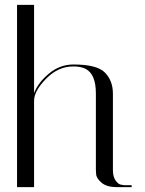

<svg xmlns="http://www.w3.org/2000/svg" viewBox="-20 -769 596 789"><path d="M460 0Q419 0 397.5 -18Q376 -36 375 -54L374 -71V-385Q374 -464 332 -486Q312 -496 281 -496Q219 -496 169.5 -445.5Q120 -395 120 -355V0H50V-749H120V-386Q136 -429 181 -466.5Q226 -504 282 -504Q379 -504 411.5 -470.5Q444 -437 444 -384V-71Q444 -42 455.5 -26.5Q467 -11 478 -10L490 -8H521V0Z"/></svg>

Font: Italiana
Style: Regular
Weight: 400
Designer: Santiago Orozco
Foundry: Santiago Orozco
Version: Version 001.001